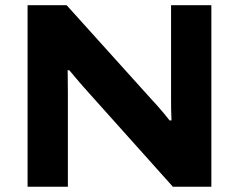

<svg xmlns="http://www.w3.org/2000/svg" viewBox="-20 -707 905 727"><path d="M84.4 0V-687.4H232.2L554.6 -329.7Q563.3 -320.9 576 -306.4Q588.6 -291.9 601.3 -276.9Q614 -261.9 622.2 -250.9L629.4 -251.1Q628.4 -269.7 628 -292.5Q627.7 -315.3 627.7 -332.5V-687.4H780.3V0H634.5L310 -362.4Q292.8 -381.2 273.2 -404.5Q253.7 -427.8 242.4 -441L236.2 -440.8Q236.2 -427 236.6 -404.2Q237 -381.4 237 -355.6V0Z"/></svg>

Font: Archivo SemiBold SemiExpanded
Style: Regular
Weight: 600
Width: 6
Version: Version 2.001